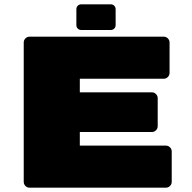

<svg xmlns="http://www.w3.org/2000/svg" viewBox="-20 -870 890 890"><path d="M516 -827V-754Q516 -744 509.5 -737.5Q503 -731 493 -731H357Q347 -731 340.5 -737.5Q334 -744 334 -754V-827Q334 -837 340.5 -843.5Q347 -850 357 -850H493Q503 -850 509.5 -843.5Q516 -837 516 -827ZM776 -168V-27Q776 -16 768 -8Q760 0 749 0H117Q106 0 98 -8Q90 -16 90 -27V-673Q90 -684 98 -692Q106 -700 117 -700H739Q750 -700 758 -692Q766 -684 766 -673V-532Q766 -521 758 -513Q750 -505 739 -505H350V-442H684Q695 -442 703 -434Q711 -426 711 -415V-285Q711 -274 703 -266Q695 -258 684 -258H350V-195H749Q760 -195 768 -187Q776 -179 776 -168Z"/></svg>

Font: Rubik Mono One
Style: Regular
Weight: 400
Designer: Hubert and Fischer with Elvire Volk Leonovitch (Cyrillic Expansion: Cyreal)
Foundry: Hubert and Fischer with Elvire Volk Leonovitch
Version: Version 2.000